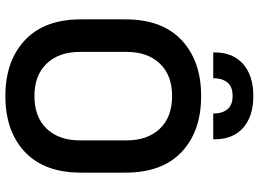

<svg xmlns="http://www.w3.org/2000/svg" viewBox="-144 -804 962 714"><g transform="rotate(90 337.0 -447.0)"><path d="M337 14Q207 14 129.5 -58.5Q52 -131 52 -267V-433Q52 -569 129.5 -641.5Q207 -714 337 -714Q468 -714 545 -641.5Q622 -569 622 -433V-267Q622 -131 545 -58.5Q468 14 337 14ZM337 -94Q415 -94 458.5 -139.5Q502 -185 502 -263V-437Q502 -515 458.5 -560.5Q415 -606 337 -606Q260 -606 216.5 -560.5Q173 -515 173 -437V-263Q173 -185 216.5 -139.5Q260 -94 337 -94ZM175 -759V-765Q175 -832 218 -870Q261 -908 337 -908Q413 -908 455.5 -870Q498 -832 498 -765V-759H402V-763Q402 -792 386.5 -811.5Q371 -831 337 -831Q302 -831 286.5 -811.5Q271 -792 271 -763V-759Z"/></g></svg>

Font: Space Grotesk SemiBold
Style: Regular
Weight: 600
Designer: Florian Karsten
Foundry: Florian Karsten
Version: Version 2.000